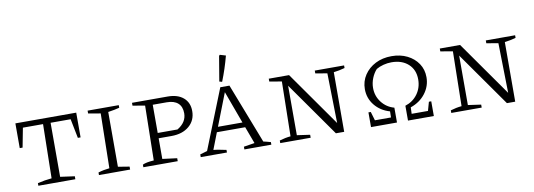

<svg xmlns="http://www.w3.org/2000/svg" viewBox="-59 -1152 4255 1529"><g transform="rotate(-10 2068.5 -388.0)"><path d="M548 -521V-321H526L495 -477H333V-40L449 -24V0H150V-21Q208 -35 264 -40L272 -477H109L79 -321H56V-521Z M640 0V-21Q663 -28 686 -32.5Q709 -37 731 -39L739 -481L640 -498V-521H892V-500Q873 -495 850.5 -490.5Q828 -486 800 -482V-39L892 -24V0Z M1287 -521Q1368 -521 1414 -481.5Q1460 -442 1460 -373Q1460 -298 1406 -252Q1352 -206 1263 -206H1159V-39L1277 -24V0H999V-21Q1013 -28 1035.5 -32.5Q1058 -37 1090 -39L1098 -481L999 -498V-521ZM1272 -477H1159V-249H1319Q1394 -294 1394 -367Q1394 -421 1362.5 -449Q1331 -477 1272 -477Z M1975 -36Q1991 -32 2000 -30Q2009 -28 2034 -21V0H1816V-22L1904 -36L1853 -173H1624L1572 -39Q1601 -36 1625 -31Q1649 -26 1675 -21V0H1463V-22L1521 -39L1713 -521H1787ZM1640 -214H1838L1742 -476ZM1735 -561 1713 -567 1747 -769 1754 -776 1801 -762Q1774 -659 1735 -561Z M2477 -521H2714V-500Q2689 -493 2668.5 -489Q2648 -485 2624 -482L2623 0H2556L2247 -439V-39L2352 -24V0H2106V-21Q2129 -28 2151.5 -32.5Q2174 -37 2196 -39L2204 -481L2105 -498V-521H2269L2580 -79L2572 -482L2477 -498Z M2840 0V-119H2859L2880 -48H3010L3011 -97Q2935 -119 2889.5 -175.5Q2844 -232 2844 -306Q2844 -369 2877.5 -419.5Q2911 -470 2968 -499Q3025 -528 3098 -528Q3169 -528 3224.5 -500.5Q3280 -473 3312 -425Q3344 -377 3344 -315Q3344 -243 3299.5 -184.5Q3255 -126 3179 -100L3177 -48H3309L3329 -119H3348V0H3139V-120Q3202 -140 3239 -191Q3276 -242 3276 -309Q3276 -387 3225 -433.5Q3174 -480 3089 -480Q3057 -480 3024 -471.5Q2991 -463 2966 -448Q2941 -421 2925.5 -382.5Q2910 -344 2910 -304Q2910 -238 2949 -187.5Q2988 -137 3050 -120V0Z M3860 -521H4097V-500Q4072 -493 4051.5 -489Q4031 -485 4007 -482L4006 0H3939L3630 -439V-39L3735 -24V0H3489V-21Q3512 -28 3534.5 -32.5Q3557 -37 3579 -39L3587 -481L3488 -498V-521H3652L3963 -79L3955 -482L3860 -498Z"/></g></svg>

Font: Piazzolla SC Light
Style: Regular
Weight: 300
Designer: Juan Pablo del Peral
Foundry: Huerta Tipografica
Version: Version 1.330